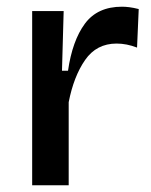

<svg xmlns="http://www.w3.org/2000/svg" viewBox="-20 -553 452 573"><path d="M76 0V-520H170L165 -342H183Q196 -432 233.5 -482.5Q271 -533 344 -533Q354 -533 366 -531.5Q378 -530 394 -526L389 -411Q358 -423 328 -423Q268 -423 234 -374Q200 -325 185 -248V0Z"/></svg>

Font: Bricolage Grotesque 10pt Medium
Style: Regular
Weight: 500
Designer: Mathieu Triay
Foundry: Atelier Triay
Version: Version 1.000; ttfautohint (v1.8.4.7-5d5b);gftools[0.9.32]